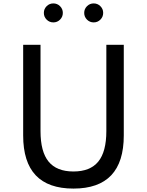

<svg xmlns="http://www.w3.org/2000/svg" viewBox="-20 -1087 859 1123"><path d="M409.5 16Q704 16 704 -294.5V-825H602V-320Q602 -199.5 554.8 -141.8Q507.5 -84 409.5 -84Q311.5 -84 264.2 -141.8Q217 -199.5 217 -320V-825H115.5V-294.5Q115.5 16 409.5 16ZM528 -956Q551 -956 567.2 -972.2Q583.5 -988.5 583.5 -1011.5Q583.5 -1034.5 567.2 -1050.8Q551 -1067 528 -1067Q505 -1067 488.8 -1050.8Q472.5 -1034.5 472.5 -1011.5Q472.5 -988.5 488.8 -972.2Q505 -956 528 -956ZM292 -956Q315 -956 331.2 -972.2Q347.5 -988.5 347.5 -1011.5Q347.5 -1034.5 331.2 -1050.8Q315 -1067 292 -1067Q269 -1067 252.8 -1050.8Q236.5 -1034.5 236.5 -1011.5Q236.5 -988.5 252.8 -972.2Q269 -956 292 -956Z"/></svg>

Font: Spartan Medium
Style: Regular
Weight: 500
Designer: Matt Bailey, Mirko Velimirovic
Foundry: Matt Bailey
Version: Version 1.003; ttfautohint (v1.8.3)